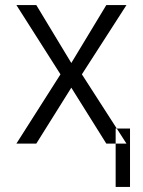

<svg xmlns="http://www.w3.org/2000/svg" viewBox="-20 -568 567 762"><path d="M402 -548H482L305 -273L482 2H402L263 -220L124 2H45L220 -273L45 -548H124L263 -318ZM439 174H496V-58H439Z"/></svg>

Font: Sinter Normal
Style: Regular
Weight: 350
Foundry: Adobe & rsms
Version: Version 1.000